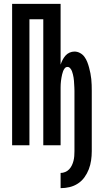

<svg xmlns="http://www.w3.org/2000/svg" viewBox="-20 -755 540 998"><path d="M295 223V144Q307 144 319 139Q331 134 339.5 125Q348 116 353.5 104.5Q359 93 362 81Q365 69 366 56.5Q367 44 367 31V-283Q367 -292 366.5 -300.5Q366 -309 365.5 -317.5Q365 -326 364.5 -334.5Q364 -343 362.5 -351.5Q361 -360 359 -368.5Q357 -377 354 -385Q351 -393 345 -400Q339 -407 331 -407Q322 -407 316.5 -400Q311 -393 308 -385Q305 -377 303 -368.5Q301 -360 299.5 -351.5Q298 -343 297 -334.5Q296 -326 295.5 -317.5Q295 -309 295 -300.5Q295 -292 295 -283V0H205V-655H133V0H43V-735H295V-419Q299 -431 305 -443Q311 -455 320 -465.5Q329 -476 341.5 -481.5Q354 -487 367 -487Q382 -487 396 -479.5Q410 -472 419 -459.5Q428 -447 433.5 -433Q439 -419 443 -404Q447 -389 450 -374Q453 -359 454.5 -344Q456 -329 456.5 -313.5Q457 -298 457 -283V31Q457 55 453.5 79Q450 103 441.5 125Q433 147 419 166.5Q405 186 385 199Q365 212 342 217.5Q319 223 295 223Z"/></svg>

Font: Iosevka Bendy Medium
Style: Regular
Weight: 500
Monospace: yes
Designer: Belleve Invis
Foundry: Belleve Invis
Version: Version 30.1.2